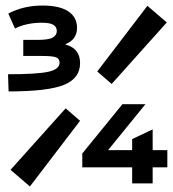

<svg xmlns="http://www.w3.org/2000/svg" viewBox="-20 -662 624 693"><path d="M11 -332 9 -394Q114 -394 154.5 -403Q195 -412 195 -436Q195 -450 182.5 -455Q170 -460 133 -460H64V-518H114Q156 -518 170.5 -526.5Q185 -535 185 -550Q185 -565 172.5 -572.5Q160 -580 131 -580Q103 -580 78 -574.5Q53 -569 34 -559L10 -613Q65 -642 133 -642Q195 -642 226.5 -621Q258 -600 258 -562Q258 -519 217 -503V-501Q269 -487 269 -434Q269 -379 210.5 -355.5Q152 -332 11 -332ZM383 -359 331 -404 512 -641 582 -581ZM88 11 18 -49 217 -271 269 -226ZM457 0V-58H277V-108L422 -286H505L370 -120H457V-160L531 -195V-120H584V-58H531V0Z"/></svg>

Font: Sometype Mono
Style: Bold
Weight: 700
Monospace: yes
Designer: Ryoichi Tsunekawa
Foundry: Dharma Type
Version: Version 1.000; ttfautohint (v1.8.3)